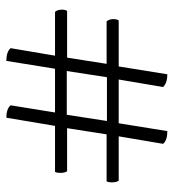

<svg xmlns="http://www.w3.org/2000/svg" viewBox="8 -564 533 588"><g transform="rotate(-90 274.0 -269.5)"><path d="M167 -23Q139 -23 128 -36L151 -172H15Q10 -179 10 -193Q10 -203 13 -209H157L176 -330H44Q39 -337 39 -351Q39 -361 42 -367H183L208 -516Q235 -516 246 -503L224 -367H358L382 -516Q410 -516 421 -503L398 -367H532Q539 -360 539 -345Q539 -340 538 -336.5Q537 -333 535 -330H392L373 -209H503Q510 -201 510 -188Q510 -178 506 -172H365L341 -23Q315 -23 302 -36L325 -172H191ZM198 -208H332L351 -331H217Z"/></g></svg>

Font: Petrona Light
Style: Regular
Weight: 300
Designer: Ringo R. Seeber
Foundry: Ringo R. Seeber
Version: Version 2.001; ttfautohint (v1.8.3)